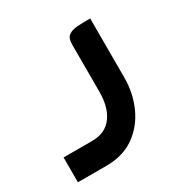

<svg xmlns="http://www.w3.org/2000/svg" viewBox="-101 -252 502 529"><g transform="rotate(-30 150.5 13.0)"><path d="M0 200V121H91Q133 121 154.5 92Q176 63 176 14V-137Q176 -157 186.5 -164.5Q197 -172 214.5 -173Q232 -174 255 -174V14Q255 63 236 105.5Q217 148 180.5 174Q144 200 91 200Z"/></g></svg>

Font: Mada
Style: Regular
Weight: 400
Designer: Khaled Hosny
Version: Version 1.5